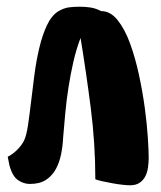

<svg xmlns="http://www.w3.org/2000/svg" viewBox="-20 -552 480 572"><path d="M11 -50Q8 -58 6.5 -67.5Q5 -77 3 -85Q19 -93 32.5 -107Q46 -121 52 -134Q59 -149 63.5 -179.5Q68 -210 72.5 -248.5Q77 -287 82.5 -329Q88 -371 97 -409Q106 -447 119.5 -476Q133 -505 153 -518Q170 -528 185 -530Q200 -532 218 -532Q235 -532 250.5 -529.5Q266 -527 281 -519Q309 -519 330.5 -492Q352 -465 367.5 -422.5Q383 -380 394 -329Q405 -278 411.5 -229.5Q418 -181 420.5 -141Q423 -101 423 -82Q423 -68 421 -53.5Q419 -39 413 -27Q407 -15 396 -7.5Q385 0 367 0Q360 0 345.5 -1.5Q331 -3 315 -6Q299 -9 285 -12Q271 -15 264 -18Q264 -124 250.5 -229.5Q237 -335 220 -439Q207 -405 198.5 -367.5Q190 -330 184 -291.5Q178 -253 174.5 -215Q171 -177 168 -141Q167 -117 162 -92.5Q157 -68 146.5 -48.5Q136 -29 117.5 -16.5Q99 -4 69 -4Q51 -4 35 -14.5Q19 -25 11 -50Z"/></svg>

Font: Chela One Cyrilic
Style: Regular
Weight: 400
Designer: Miguel Hernandez
Foundry: LatinoType
Version: Version 1.001